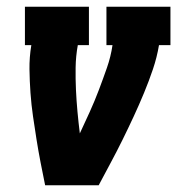

<svg xmlns="http://www.w3.org/2000/svg" viewBox="-20 -550 540 570"><path d="M114 0Q107 -34 100.5 -67.5Q94 -101 88.5 -135.5Q83 -170 78 -204.5Q73 -239 70.5 -274Q68 -309 67.5 -344.5Q67 -380 73 -416H54V-530H244V-416H211Q205 -383 204.5 -349.5Q204 -316 205.5 -283.5Q207 -251 210 -218.5Q213 -186 217 -154Q232 -186 246.5 -218Q261 -250 273.5 -283Q286 -316 297.5 -349Q309 -382 314 -416H296V-530H486V-416H452Q446 -380 434 -344.5Q422 -309 407.5 -274Q393 -239 377 -204.5Q361 -170 344 -135.5Q327 -101 309 -67.5Q291 -34 273 0Z"/></svg>

Font: Iosevka Curly Slab HvObl
Style: Regular
Weight: 900
Italic angle: -9°
Monospace: yes
Designer: Belleve Invis
Foundry: Belleve Invis
Version: Version 11.1.0; ttfautohint (v1.8.3)